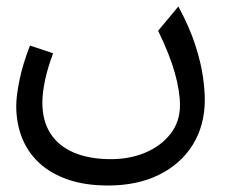

<svg xmlns="http://www.w3.org/2000/svg" viewBox="-20 -341 720 591"><path d="M312.9 230Q241.6 230 188.5 211.5Q135.3 193 100.2 160.1Q65 127.1 47.5 82.4Q30 37.8 30 -14.9Q30 -45.9 40 -94.7Q50 -143.6 72.3 -200.8L143.5 -176.9Q126.8 -132.9 118.6 -93.9Q110.4 -54.9 110.4 -24.8Q110.4 31.2 135.3 69.9Q160.1 108.5 207.5 128.7Q254.8 148.9 321.5 148.9Q380.3 148.9 428.3 128.4Q476.3 107.9 505.2 70.5Q534 33.1 534 -16.9Q534 -60.3 518.1 -116.8Q502.3 -173.4 466.7 -246.3L529.1 -321.1Q564.1 -255.8 581.4 -201.5Q598.8 -147.1 604.6 -105.2Q610.4 -63.2 610.4 -34.8Q610.4 44.8 573.5 104.4Q536.5 164 469.5 197Q402.5 230 312.9 230Z"/></svg>

Font: Lexend Medium
Style: Regular
Weight: 500
Designer: Bonnie Shaver-Troup, Thomas Jockin
Foundry: Lexend
Version: Version 1.005